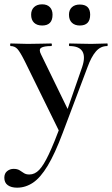

<svg xmlns="http://www.w3.org/2000/svg" viewBox="-58 -587 518 888"><path d="M438 -386Q440 -386 440 -380Q440 -374 438 -374Q407 -374 385.5 -349Q364 -324 347 -277L232 28Q196 124 162.5 179.5Q129 235 94.5 258Q60 281 21 281Q-6 281 -22 269.5Q-38 258 -38 235Q-38 215 -25 204.5Q-12 194 5 194Q22 194 32.5 200.5Q43 207 52.5 213.5Q62 220 78 220Q103 220 123.5 198.5Q144 177 168 126Q192 75 225 -13L222 33L57 -303Q35 -347 22.5 -360.5Q10 -374 -9 -374Q-11 -374 -11 -380Q-11 -386 -9 -386Q10 -386 30.5 -385Q51 -384 70 -384Q105 -384 131.5 -385Q158 -386 179 -386Q182 -386 182 -380Q182 -374 179 -374Q145 -374 132.5 -366Q120 -358 132 -335L262 -68L231 -15L322 -277Q338 -325 323 -349.5Q308 -374 263 -374Q261 -374 261 -380Q261 -386 263 -386Q287 -386 308.5 -385Q330 -384 364 -384Q387 -384 402 -385Q417 -386 438 -386ZM137 -469Q113 -469 99.5 -482Q86 -495 86 -519Q86 -541 99.5 -554Q113 -567 137 -567Q160 -567 172.5 -554Q185 -541 185 -519Q185 -469 137 -469ZM311 -469Q288 -469 274.5 -482Q261 -495 261 -519Q261 -541 274.5 -553.5Q288 -566 311 -566Q359 -566 359 -519Q359 -469 311 -469Z"/></svg>

Font: Cormorant Light SemiBold
Style: Regular
Weight: 600
Version: Version 4.000